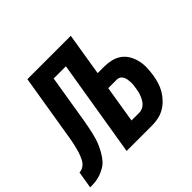

<svg xmlns="http://www.w3.org/2000/svg" viewBox="-202 -951 1167 1167"><g transform="rotate(-45 382.0 -367.5)"><path d="M-36 0 -18 -110Q-6 -110 6.5 -115.5Q19 -121 28.5 -130.5Q38 -140 44.5 -152Q51 -164 56 -176.5Q61 -189 65 -201.5Q69 -214 72 -226.5Q75 -239 78 -251.5Q81 -264 83.5 -276.5Q86 -289 88 -302Q90 -315 92 -327L159 -735H532L487 -459H543Q574 -459 603.5 -452Q633 -445 656.5 -428Q680 -411 694.5 -386Q709 -361 716 -331.5Q723 -302 722 -271Q721 -240 716 -209Q712 -183 704 -156.5Q696 -130 681.5 -105.5Q667 -81 646.5 -60Q626 -39 601.5 -25Q577 -11 550 -5.5Q523 0 496 0H277L380 -625H275L224 -314Q220 -292 216 -270.5Q212 -249 207 -227Q202 -205 195.5 -183.5Q189 -162 179 -140.5Q169 -119 157.5 -99Q146 -79 130.5 -61Q115 -43 94 -31Q73 -19 51 -11.5Q29 -4 7 -2Q-15 0 -36 0ZM496 -110Q509 -110 522 -115.5Q535 -121 544.5 -130.5Q554 -140 561 -152Q568 -164 573 -176.5Q578 -189 581 -201.5Q584 -214 586 -227Q588 -240 589.5 -252.5Q591 -265 590.5 -277.5Q590 -290 588 -302Q586 -314 580.5 -325Q575 -336 565 -342.5Q555 -349 542 -349H468L429 -110Z"/></g></svg>

Font: Iosevka Aile Extrabold Oblique
Style: Regular
Weight: 800
Italic angle: -9°
Designer: Belleve Invis
Foundry: Belleve Invis
Version: Version 31.1.0; ttfautohint (v1.8.4)